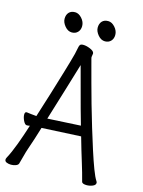

<svg xmlns="http://www.w3.org/2000/svg" viewBox="-130 -943 761 1025"><g transform="rotate(15 250.0 -430.0)"><path d="M348 -759Q326 -759 309 -779.5Q292 -800 292 -820Q292 -842 304 -855Q316 -868 338 -868Q358 -868 375.5 -848.5Q393 -829 393 -806Q393 -785 380.5 -772Q368 -759 348 -759ZM165 -759Q143 -759 126 -779.5Q109 -800 109 -820Q109 -842 121 -855Q133 -868 155 -868Q175 -868 192.5 -848.5Q210 -829 210 -806Q210 -785 197.5 -772Q185 -759 165 -759ZM141 -225Q131 -191 120.5 -159Q110 -127 100 -98Q94 -81 87 -54Q80 -27 75 -10Q72 -2 60 2.5Q48 7 34 7Q21 7 10 2.5Q-1 -2 -1 -12Q-1 -17 2 -23Q21 -58 40.5 -110.5Q60 -163 78 -220Q74 -219 69.5 -218.5Q65 -218 62 -218H61Q51 -218 42 -236.5Q33 -255 33 -270Q33 -285 43 -285H44Q55 -284 67.5 -282Q80 -280 98 -279Q120 -347 141.5 -417.5Q163 -488 181.5 -549.5Q200 -611 211 -653Q214 -664 217 -681.5Q220 -699 224 -705Q229 -711 242 -711Q259 -711 279.5 -702.5Q300 -694 303 -684Q304 -683 304 -679Q304 -675 302.5 -669.5Q301 -664 301 -659Q301 -655 302 -653Q304 -645 313 -611.5Q322 -578 335.5 -527.5Q349 -477 366 -417Q383 -357 401.5 -296Q420 -235 437.5 -180.5Q455 -126 470.5 -85Q486 -44 498 -26Q501 -22 501 -17Q501 -5 485 1.5Q469 8 452 8Q442 8 434.5 5.5Q427 3 425 -3Q420 -23 412 -51Q404 -79 398 -98Q378 -162 357 -236ZM341 -291Q316 -378 294 -461.5Q272 -545 256 -603Q237 -540 211 -454Q185 -368 158 -281Z"/></g></svg>

Font: Moon Stars Kai T HW
Style: Regular
Weight: 400
Designer: GuiWonder
Version: Version 1.101